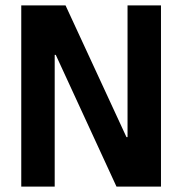

<svg xmlns="http://www.w3.org/2000/svg" viewBox="-20 -688 672 708"><path d="M58.4 0V-668H221.7L446.3 -182.4H450.3V-668H573.6V0H409.5L185.7 -485.6H181.7V0Z"/></svg>

Font: Atkinson Hyperlegible Mono ExtraLight
Style: Regular
Weight: 200
Monospace: yes
Designer: Elliott Scott, Megan Eiswerth, Linus Boman, Theodore Petrosky, Letters from Sweden
Foundry: Applied Design Works, Letters from Sweden
Version: Version 2.001